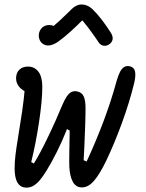

<svg xmlns="http://www.w3.org/2000/svg" viewBox="-20 -838 660 866"><path d="M46 -79.8Q46 -107.2 49.7 -138.1Q53.3 -169 61.2 -216.5Q71.8 -281.2 80 -336.5Q88.2 -391.8 93 -451.8L110 -418.2Q82.7 -428 67.6 -445.1Q52.5 -462.2 52.5 -484.8Q52.5 -509 66.9 -523.3Q81.3 -537.7 106.3 -537.7Q135.7 -537.7 153.2 -514.8Q170.8 -491.8 170.8 -445.8Q170.8 -385.7 156.3 -288.9Q141.8 -192.2 120.8 -106.7L132.8 -100.7Q161.7 -147.3 196 -219.2Q214.5 -257.3 231.1 -294.8Q247.7 -332.3 260.7 -363.5Q271.7 -389.2 281.4 -403.3Q291.2 -417.5 302.2 -423Q313.2 -428.5 327.2 -425.8Q348.7 -422 357.2 -403.8Q365.8 -385.7 365.8 -350.5Q365.8 -309.7 363.7 -259Q360.8 -173.7 357.3 -115.5L370.7 -109.5Q412.8 -200 447.6 -292.7Q482.3 -385.3 506.2 -473.7Q513.7 -499 521.4 -514Q529.2 -529 539.7 -535.5Q550.2 -542 564.7 -539.2Q584.2 -535.3 588.8 -516.6Q593.3 -497.8 585.5 -464.5Q564 -376.2 529.8 -282.7Q495.5 -189.2 459 -112.8Q430.2 -53.2 404.4 -22.9Q378.7 7.3 349.3 7.3Q322.7 7.3 308.8 -17.3Q295 -42 292.7 -85.8Q291.8 -106.2 292.7 -152.8Q293.5 -209.8 294.3 -249.2L282 -255.8L277.7 -244.8Q260.5 -201.3 236.7 -153.4Q212.8 -105.5 189.3 -67.5Q173.5 -42 160.1 -25.8Q146.7 -9.7 131.7 -0.7Q116.7 8.3 99.3 8.3Q81.5 8.3 69.6 -1.5Q57.7 -11.3 51.8 -30.9Q46 -50.5 46 -79.8ZM167.2 -710.2Q177.8 -722 193.1 -724.3Q208.3 -726.7 221.9 -721Q235.5 -715.3 241.2 -705.2L202.7 -706Q226.3 -723.8 249.6 -745.3Q272.8 -766.8 296.5 -790.2L303.2 -797.2Q325.2 -818.5 349.9 -817.8Q374.7 -817.2 396.7 -797Q417.8 -776.8 439.4 -748.6Q461 -720.3 479 -691.8Q488.8 -677 488.2 -663.6Q487.5 -650.2 475.5 -640.3Q463.3 -630.2 448.8 -631.6Q434.2 -633 424.5 -647.3L420.2 -654Q399.2 -685.2 377.9 -713.2Q356.7 -741.2 333.3 -765.8L368.7 -763.8Q333.2 -727.5 300.6 -697.8Q268 -668.2 243.8 -651.3Q223.7 -636.3 204.2 -633.4Q184.7 -630.5 170.5 -642.3Q161.5 -649.8 157.5 -661.8Q153.5 -673.8 155.8 -686.9Q158.2 -700 167.2 -710.2Z"/></svg>

Font: Monaspace Radon Var
Style: Regular
Weight: 400
Designer: Riley Cran and the Lettermatic Team
Version: Version 1.000 (Monaspace Radon Var)